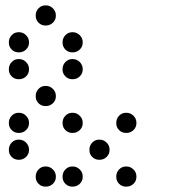

<svg xmlns="http://www.w3.org/2000/svg" viewBox="-20 -708 640 715"><path d="M149 -688Q134 -688 123.5 -677Q113 -666 113 -651V-649Q113 -634 123.5 -623.5Q134 -613 149 -613H151Q166 -613 177 -623.5Q188 -634 188 -649V-651Q188 -666 177 -677Q166 -688 151 -688ZM49 -588Q34 -588 23.5 -577Q13 -566 13 -551V-549Q13 -534 23.5 -523.5Q34 -513 49 -513H51Q66 -513 77 -523.5Q88 -534 88 -549V-551Q88 -566 77 -577Q66 -588 51 -588ZM249 -588Q234 -588 223.5 -577Q213 -566 213 -551V-549Q213 -534 223.5 -523.5Q234 -513 249 -513H251Q266 -513 277 -523.5Q288 -534 288 -549V-551Q288 -566 277 -577Q266 -588 251 -588ZM49 -488Q34 -488 23.5 -477Q13 -466 13 -451V-449Q13 -434 23.5 -423.5Q34 -413 49 -413H51Q66 -413 77 -423.5Q88 -434 88 -449V-451Q88 -466 77 -477Q66 -488 51 -488ZM249 -488Q234 -488 223.5 -477Q213 -466 213 -451V-449Q213 -434 223.5 -423.5Q234 -413 249 -413H251Q266 -413 277 -423.5Q288 -434 288 -449V-451Q288 -466 277 -477Q266 -488 251 -488ZM149 -388Q134 -388 123.5 -377Q113 -366 113 -351V-349Q113 -334 123.5 -323.5Q134 -313 149 -313H151Q166 -313 177 -323.5Q188 -334 188 -349V-351Q188 -366 177 -377Q166 -388 151 -388ZM49 -288Q34 -288 23.5 -277Q13 -266 13 -251V-249Q13 -234 23.5 -223.5Q34 -213 49 -213H51Q66 -213 77 -223.5Q88 -234 88 -249V-251Q88 -266 77 -277Q66 -288 51 -288ZM249 -288Q234 -288 223.5 -277Q213 -266 213 -251V-249Q213 -234 223.5 -223.5Q234 -213 249 -213H251Q266 -213 277 -223.5Q288 -234 288 -249V-251Q288 -266 277 -277Q266 -288 251 -288ZM449 -288Q434 -288 423.5 -277Q413 -266 413 -251V-249Q413 -234 423.5 -223.5Q434 -213 449 -213H451Q466 -213 477 -223.5Q488 -234 488 -249V-251Q488 -266 477 -277Q466 -288 451 -288ZM49 -188Q34 -188 23.5 -177Q13 -166 13 -151V-149Q13 -134 23.5 -123.5Q34 -113 49 -113H51Q66 -113 77 -123.5Q88 -134 88 -149V-151Q88 -166 77 -177Q66 -188 51 -188ZM349 -188Q334 -188 323.5 -177Q313 -166 313 -151V-149Q313 -134 323.5 -123.5Q334 -113 349 -113H351Q366 -113 377 -123.5Q388 -134 388 -149V-151Q388 -166 377 -177Q366 -188 351 -188ZM149 -88Q134 -88 123.5 -77Q113 -66 113 -51V-49Q113 -34 123.5 -23.5Q134 -13 149 -13H151Q166 -13 177 -23.5Q188 -34 188 -49V-51Q188 -66 177 -77Q166 -88 151 -88ZM249 -88Q234 -88 223.5 -77Q213 -66 213 -51V-49Q213 -34 223.5 -23.5Q234 -13 249 -13H251Q266 -13 277 -23.5Q288 -34 288 -49V-51Q288 -66 277 -77Q266 -88 251 -88ZM449 -88Q434 -88 423.5 -77Q413 -66 413 -51V-49Q413 -34 423.5 -23.5Q434 -13 449 -13H451Q466 -13 477 -23.5Q488 -34 488 -49V-51Q488 -66 477 -77Q466 -88 451 -88Z"/></svg>

Font: Doto Rounded
Style: Bold
Weight: 700
Monospace: yes
Version: Version 1.000